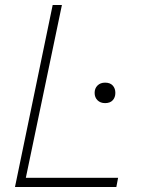

<svg xmlns="http://www.w3.org/2000/svg" viewBox="-20 -749 568 769"><path d="M40 0 191 -729H228L81 -25L71 -37H453L446 0ZM401 -336Q382 -336 370.5 -347.5Q359 -359 359 -377Q359 -395 370.5 -406.5Q382 -418 401 -418Q421 -418 431.5 -406.5Q442 -395 442 -377Q442 -359 431.5 -347.5Q421 -336 401 -336Z"/></svg>

Font: Mona Sans ExtraLight
Style: Italic
Weight: 200
Italic angle: -11.6951°
Designer: Deni Anggara
Foundry: GitHub
Version: Version 2.000